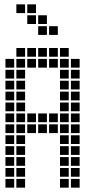

<svg xmlns="http://www.w3.org/2000/svg" viewBox="-20 -865 440 880"><path d="M5 -595V-555H45V-595ZM5 -545V-505H45V-545ZM5 -495V-455H45V-495ZM5 -445V-405H45V-445ZM5 -395V-355H45V-395ZM5 -345V-305H45V-345ZM5 -295V-255H45V-295ZM5 -245V-205H45V-245ZM5 -195V-155H45V-195ZM5 -145V-105H45V-145ZM5 -95V-55H45V-95ZM5 -45V-5H45V-45ZM55 -645V-605H95V-645ZM55 -595V-555H95V-595ZM55 -545V-505H95V-545ZM55 -495V-455H95V-495ZM55 -445V-405H95V-445ZM55 -395V-355H95V-395ZM55 -345V-305H95V-345ZM55 -295V-255H95V-295ZM55 -245V-205H95V-245ZM55 -195V-155H95V-195ZM55 -145V-105H95V-145ZM55 -95V-55H95V-95ZM55 -45V-5H95V-45ZM105 -645V-605H145V-645ZM155 -645V-605H195V-645ZM205 -645V-605H245V-645ZM255 -645V-605H295V-645ZM255 -595V-555H295V-595ZM255 -545V-505H295V-545ZM255 -495V-455H295V-495ZM255 -445V-405H295V-445ZM255 -395V-355H295V-395ZM255 -345V-305H295V-345ZM255 -295V-255H295V-295ZM255 -245V-205H295V-245ZM255 -195V-155H295V-195ZM255 -145V-105H295V-145ZM255 -95V-55H295V-95ZM255 -45V-5H295V-45ZM305 -45V-5H345V-45ZM305 -95V-55H345V-95ZM305 -145V-105H345V-145ZM305 -195V-155H345V-195ZM305 -245V-205H345V-245ZM305 -295V-255H345V-295ZM305 -345V-305H345V-345ZM305 -395V-355H345V-395ZM305 -445V-405H345V-445ZM305 -495V-455H345V-495ZM305 -545V-505H345V-545ZM305 -595V-555H345V-595ZM105 -295V-255H145V-295ZM155 -295V-255H195V-295ZM205 -295V-255H245V-295ZM205 -345V-305H245V-345ZM155 -345V-305H195V-345ZM105 -345V-305H145V-345ZM105 -595V-555H145V-595ZM155 -595V-555H195V-595ZM205 -595V-555H245V-595ZM205 -745V-705H245V-745ZM155 -795V-755H195V-795ZM105 -845V-805H145V-845ZM55 -845V-805H95V-845ZM105 -795V-755H145V-795ZM155 -745V-705H195V-745Z"/></svg>

Font: Nose Transport 13 Square
Style: Regular
Weight: 400
Designer: Nico Rohrbach
Foundry: Nose
Version: Version 1.400;Glyphs 3.2.3 (3260)